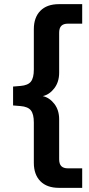

<svg xmlns="http://www.w3.org/2000/svg" viewBox="-20 -725 428 925"><path d="M186 -262Q218 -255 241.5 -225Q265 -195 265 -150V42Q265 65 275.5 75.5Q286 86 307 86H376V180H264Q206 180 174.5 148Q143 116 143 59V-135Q143 -175 129 -193Q115 -211 79 -214L43 -217V-308L79 -311Q115 -314 129 -332Q143 -350 143 -390V-584Q143 -641 174.5 -673Q206 -705 264 -705H376V-611H307Q286 -611 275.5 -600.5Q265 -590 265 -567V-375Q265 -330 241.5 -299.5Q218 -269 186 -262Z"/></svg>

Font: wassup Sans
Style: Bold
Weight: 700
Version: Version 2.001